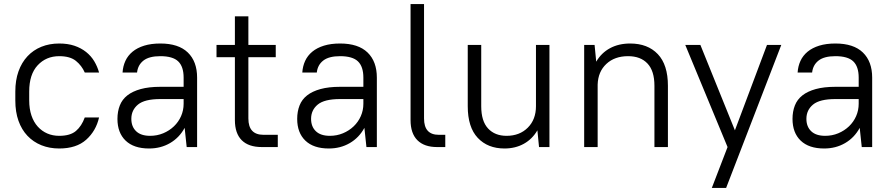

<svg xmlns="http://www.w3.org/2000/svg" viewBox="-20 -720 4370 940"><path d="M270 7Q222 7 182.5 -9Q143 -25 114.5 -55Q86 -85 70.5 -128.5Q55 -172 55 -228V-272Q55 -327 70.5 -370.5Q86 -414 114.5 -444.5Q143 -475 182.5 -491Q222 -507 270 -507Q312 -507 344.5 -496Q377 -485 401.5 -465.5Q426 -446 441.5 -420Q457 -394 465 -365H395Q380 -399 351.5 -422Q323 -445 270 -445Q206 -445 164.5 -400.5Q123 -356 123 -272V-228Q123 -187 134 -154.5Q145 -122 165 -100Q185 -78 211.5 -66.5Q238 -55 270 -55Q324 -55 352 -79Q380 -103 395 -145H465Q450 -79 402 -36Q354 7 270 7Z M710 7Q635 7 595 -31.5Q555 -70 555 -138Q555 -174 566.5 -203.5Q578 -233 603.5 -253Q629 -273 669 -284Q709 -295 765 -295H879V-340Q879 -394 852.5 -419.5Q826 -445 765 -445Q710 -445 682.5 -423.5Q655 -402 651 -365H580Q582 -396 594 -422Q606 -448 629 -467Q652 -486 686 -496.5Q720 -507 765 -507Q854 -507 899.5 -463Q945 -419 945 -340V0H894L884 -94Q858 -46 812.5 -19.5Q767 7 710 7ZM715 -55Q749 -55 779 -67.5Q809 -80 831.5 -101.5Q854 -123 866.5 -151.5Q879 -180 879 -212V-235H765Q688 -235 655.5 -208Q623 -181 623 -138Q623 -100 646.5 -77.5Q670 -55 715 -55Z M1040 -500H1130V-640H1196V-500H1330V-440H1196V-140Q1196 -60 1270 -60H1340V0H1262Q1197 0 1163.5 -33.5Q1130 -67 1130 -132V-440H1040Z M1590 7Q1515 7 1475 -31.5Q1435 -70 1435 -138Q1435 -174 1446.5 -203.5Q1458 -233 1483.5 -253Q1509 -273 1549 -284Q1589 -295 1645 -295H1759V-340Q1759 -394 1732.5 -419.5Q1706 -445 1645 -445Q1590 -445 1562.5 -423.5Q1535 -402 1531 -365H1460Q1462 -396 1474 -422Q1486 -448 1509 -467Q1532 -486 1566 -496.5Q1600 -507 1645 -507Q1734 -507 1779.5 -463Q1825 -419 1825 -340V0H1774L1764 -94Q1738 -46 1692.5 -19.5Q1647 7 1590 7ZM1595 -55Q1629 -55 1659 -67.5Q1689 -80 1711.5 -101.5Q1734 -123 1746.5 -151.5Q1759 -180 1759 -212V-235H1645Q1568 -235 1535.5 -208Q1503 -181 1503 -138Q1503 -100 1526.5 -77.5Q1550 -55 1595 -55Z M2120 0Q2057 0 2023.5 -33.5Q1990 -67 1990 -132V-700H2056V-140Q2056 -60 2128 -60H2160V0H2120Z M2450 7Q2368 7 2319 -45Q2270 -97 2270 -200V-500H2336V-200Q2336 -127 2369.5 -91Q2403 -55 2460 -55Q2524 -55 2564 -95Q2604 -135 2604 -200V-500H2670V0H2619L2611 -82Q2586 -39 2544.5 -16Q2503 7 2450 7Z M2840 -500H2891L2899 -418Q2924 -461 2966.5 -484Q3009 -507 3065 -507Q3151 -507 3200.5 -455Q3250 -403 3250 -300V0H3184V-300Q3184 -373 3150 -409Q3116 -445 3055 -445Q2989 -445 2948.5 -407Q2908 -369 2906 -306V0H2840Z M3542 0 3335 -500H3409L3578 -82L3735 -500H3805L3535 200H3465Z M4015 7Q3940 7 3900 -31.5Q3860 -70 3860 -138Q3860 -174 3871.5 -203.5Q3883 -233 3908.5 -253Q3934 -273 3974 -284Q4014 -295 4070 -295H4184V-340Q4184 -394 4157.5 -419.5Q4131 -445 4070 -445Q4015 -445 3987.5 -423.5Q3960 -402 3956 -365H3885Q3887 -396 3899 -422Q3911 -448 3934 -467Q3957 -486 3991 -496.5Q4025 -507 4070 -507Q4159 -507 4204.5 -463Q4250 -419 4250 -340V0H4199L4189 -94Q4163 -46 4117.5 -19.5Q4072 7 4015 7ZM4020 -55Q4054 -55 4084 -67.5Q4114 -80 4136.5 -101.5Q4159 -123 4171.5 -151.5Q4184 -180 4184 -212V-235H4070Q3993 -235 3960.5 -208Q3928 -181 3928 -138Q3928 -100 3951.5 -77.5Q3975 -55 4020 -55Z"/></svg>

Font: Retni Sans
Style: Regular
Weight: 400
Designer: Vitaly Kuzmin
Foundry: ParaType Ltd.
Version: Version 1.00;March 2, 2019;FontCreator 11.5.0.2425 64-bit; t